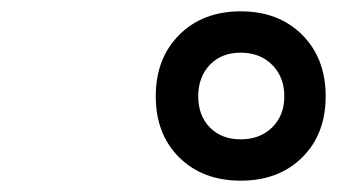

<svg xmlns="http://www.w3.org/2000/svg" viewBox="-20 -712 600 339"><path d="M296.5 -434Q255 -475 255 -542Q255 -609 296.5 -650.5Q338 -692 405 -692Q472 -692 513.5 -650.5Q555 -609 555 -542Q555 -475 513.5 -434Q472 -393 405 -393Q338 -393 296.5 -434ZM350.5 -597.5Q330 -576 330 -542Q330 -508 350.5 -487Q371 -466 405 -466Q439 -466 460.5 -487Q482 -508 482 -542Q482 -576 460.5 -597.5Q439 -619 405 -619Q371 -619 350.5 -597.5Z"/></svg>

Font: Titillium Web
Style: Bold Italic
Weight: 700
Italic angle: -13°
Version: Version 1.002;PS 57.000;hotconv 1.0.70;makeotf.lib2.5.55311